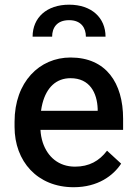

<svg xmlns="http://www.w3.org/2000/svg" viewBox="-20 -781 573 811"><path d="M291 9.8C393.6 9.8 458.5 -39.1 491.7 -89.8L432.1 -144.5C399.4 -101.1 356.4 -77.1 296.9 -77.1C227.5 -77.1 180.7 -118.7 160.6 -179.2C155.3 -195.8 151.9 -213.4 150.9 -232.4H500V-279.3C500 -430.7 428.2 -538.1 277.8 -538.1C147 -538.1 41.5 -435.1 41.5 -266.6V-245.1C41.5 -99.6 137.7 9.8 291 9.8ZM159.2 -343.8C176.8 -412.1 217.8 -450.7 277.8 -450.7C359.4 -450.7 390.1 -388.7 392.6 -321.3V-313H153.3C154.8 -323.7 156.7 -334 159.2 -343.8ZM425.8 -626C425.8 -706.1 366.7 -761.2 272 -761.2C176.8 -761.2 117.7 -706.1 117.7 -626H200.2C200.2 -662.6 219.2 -695.8 272 -695.8C323.2 -695.8 342.8 -662.6 342.8 -626Z"/></svg>

Font: Bert Sans Medium
Style: Regular
Weight: 500
Designer: Christian Robertson (Google), Cristiano Sobral
Foundry: Google, Cristiano Sobral
Version: Version 3.101